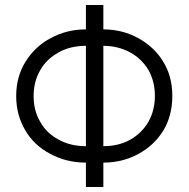

<svg xmlns="http://www.w3.org/2000/svg" viewBox="-20 -749 757 771"><path d="M535 -596Q600 -560 635 -502Q672 -443 672 -364Q672 -285 636 -225Q599 -165 536 -131Q472 -96 395 -96V2H325V-96Q247 -96 182 -131Q117 -165 82 -225Q45 -287 45 -363Q45 -441 83 -502Q122 -564 184 -596Q248 -631 325 -631V-729H395V-631Q471 -631 535 -596ZM216 -539Q166 -511 142 -468Q115 -422 115 -363Q115 -304 142 -259Q167 -214 216 -188Q263 -162 325 -162V-565Q263 -565 216 -539ZM503 -188Q550 -215 576 -260Q602 -306 602 -364Q602 -422 576 -468Q549 -513 502 -539Q453 -565 395 -565V-162Q456 -162 503 -188Z"/></svg>

Font: Sinter Normal
Style: Regular
Weight: 350
Foundry: Adobe & rsms
Version: Version 1.000